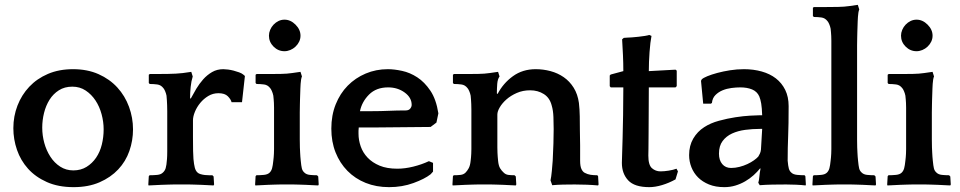

<svg xmlns="http://www.w3.org/2000/svg" viewBox="-20 -760 3953 791"><path d="M281 -475Q340 -475 386 -454.5Q432 -434 463.5 -399.5Q495 -365 511.5 -320Q528 -275 528 -227Q528 -181 513 -138Q498 -95 467 -62Q436 -29 390 -9Q344 11 283 11Q220 11 173 -10Q126 -31 95.5 -65Q65 -99 50 -142.5Q35 -186 35 -232Q35 -281 52 -325Q69 -369 100.5 -402.5Q132 -436 177.5 -455.5Q223 -475 281 -475ZM282 -58Q313 -58 336.5 -72.5Q360 -87 376 -110.5Q392 -134 399.5 -164.5Q407 -195 407 -227Q407 -258 398.5 -289.5Q390 -321 373.5 -346Q357 -371 333 -387Q309 -403 278 -403Q246 -403 222.5 -388Q199 -373 184 -349Q169 -325 161.5 -295Q154 -265 154 -234Q154 -202 162.5 -171Q171 -140 187.5 -114.5Q204 -89 228 -73.5Q252 -58 282 -58Z M766 -354Q776 -373 788.5 -394Q801 -415 817 -433Q833 -451 853.5 -463Q874 -475 900 -475Q908 -475 919.5 -473.5Q931 -472 942.5 -469Q954 -466 965 -462Q976 -458 982 -453L989 -447L977 -339H934Q931 -351 918.5 -363.5Q906 -376 880 -376Q857 -376 838 -364.5Q819 -353 805 -336Q791 -319 783 -299.5Q775 -280 775 -264V-195Q775 -157 775.5 -138Q776 -119 777 -105Q779 -83 782.5 -69.5Q786 -56 794 -49Q798 -45 806.5 -42.5Q815 -40 824 -39Q833 -38 841.5 -38Q850 -38 855 -38L860 -33L862 0L860 4Q854 4 840 3Q826 2 810 1.5Q794 1 780 0.5Q766 0 760 0H696Q689 0 674.5 0.5Q660 1 644 1.5Q628 2 613.5 3Q599 4 592 4L591 0L593 -34L596 -38Q613 -38 628 -39.5Q643 -41 651 -49Q659 -56 662.5 -67Q666 -78 668 -105Q669 -117 669 -137Q669 -157 669 -193V-266Q669 -287 669 -301.5Q669 -316 668.5 -327Q668 -338 667.5 -347Q667 -356 666 -366Q664 -376 660 -385Q656 -394 653 -397Q643 -410 628 -412Q613 -414 597 -414L593 -418V-452L597 -455H615Q637 -455 672 -455.5Q707 -456 733 -459L768 -464L774 -445Q768 -426 765.5 -402Q763 -378 763 -355Z M1291 4Q1284 4 1270 3Q1256 2 1240 1.5Q1224 1 1210 0.5Q1196 0 1189 0H1135Q1128 0 1113.5 0.5Q1099 1 1083.5 1.5Q1068 2 1053.5 3Q1039 4 1032 4L1031 0L1033 -34L1036 -38Q1051 -38 1067 -39.5Q1083 -41 1091 -49Q1098 -56 1101 -67Q1104 -78 1106 -98Q1107 -105 1107.5 -112Q1108 -119 1108.5 -127Q1109 -135 1109 -146Q1109 -157 1109 -173V-286Q1109 -305 1109 -316.5Q1109 -328 1108.5 -336Q1108 -344 1107.5 -350.5Q1107 -357 1106 -366Q1104 -376 1100 -385Q1096 -394 1093 -397Q1083 -410 1068 -412Q1053 -414 1037 -414L1033 -418V-452L1037 -455H1088Q1111 -455 1137 -455.5Q1163 -456 1183 -459L1218 -464L1224 -445Q1222 -441 1220.5 -432.5Q1219 -424 1218.5 -414.5Q1218 -405 1217.5 -395.5Q1217 -386 1217 -380Q1217 -372 1216.5 -365.5Q1216 -359 1216 -350.5Q1216 -342 1215.5 -329Q1215 -316 1215 -297V-185Q1215 -165 1215.5 -152.5Q1216 -140 1216.5 -131Q1217 -122 1217.5 -114.5Q1218 -107 1219 -98Q1221 -77 1223.5 -66.5Q1226 -56 1234 -49Q1242 -41 1256.5 -39.5Q1271 -38 1286 -38L1291 -33L1293 0ZM1088 -613Q1088 -625 1093 -637Q1098 -649 1107 -658.5Q1116 -668 1127.5 -673.5Q1139 -679 1152 -679Q1177 -679 1197.5 -658.5Q1218 -638 1218 -613Q1218 -600 1212.5 -588.5Q1207 -577 1197.5 -568Q1188 -559 1176 -554Q1164 -549 1152 -549Q1126 -549 1107 -568Q1088 -587 1088 -613Z M1778 -255 1754 -237Q1700 -237 1647.5 -236Q1595 -235 1540 -235H1458Q1457 -228 1457 -221.5Q1457 -215 1457 -209Q1457 -183 1466 -157Q1475 -131 1494.5 -110.5Q1514 -90 1544 -77.5Q1574 -65 1617 -65Q1648 -65 1682.5 -73.5Q1717 -82 1747 -96L1764 -89V-53L1754 -42Q1730 -23 1683.5 -6Q1637 11 1583 11Q1530 11 1486.5 -6.5Q1443 -24 1411.5 -56Q1380 -88 1362.5 -132Q1345 -176 1345 -230Q1345 -285 1363 -330Q1381 -375 1412.5 -407Q1444 -439 1486.5 -457Q1529 -475 1578 -475Q1604 -475 1636.5 -468Q1669 -461 1699 -441.5Q1729 -422 1753 -386.5Q1777 -351 1786 -293ZM1579 -400Q1530 -400 1500.5 -370.5Q1471 -341 1463 -302H1513Q1548 -302 1582 -303.5Q1616 -305 1651 -305Q1664 -305 1670 -312.5Q1676 -320 1676 -328Q1676 -358 1647 -379Q1618 -400 1579 -400Z M2030 -373Q2053 -417 2093 -446Q2133 -475 2187 -475Q2218 -475 2248 -467Q2278 -459 2302.5 -442Q2327 -425 2343.5 -398.5Q2360 -372 2365 -336Q2368 -310 2368.5 -281Q2369 -252 2369 -223Q2370 -189 2370 -160.5Q2370 -132 2370 -98Q2370 -75 2375.5 -63.5Q2381 -52 2389 -48Q2400 -42 2412.5 -40Q2425 -38 2441 -38L2444 -34L2446 0L2444 4Q2423 2 2397.5 1Q2372 0 2348 0Q2324 0 2300 0.5Q2276 1 2255 3L2248 -17Q2251 -30 2253.5 -56Q2256 -82 2257 -98Q2259 -136 2260 -169Q2261 -202 2261 -228Q2261 -251 2260 -278Q2259 -305 2253 -325Q2245 -357 2220.5 -372.5Q2196 -388 2164 -388Q2134 -388 2109 -377Q2084 -366 2066.5 -350.5Q2049 -335 2039 -318Q2029 -301 2029 -288V-185Q2029 -165 2029 -152.5Q2029 -140 2029.5 -131Q2030 -122 2030.5 -114.5Q2031 -107 2032 -98Q2034 -77 2040.5 -66.5Q2047 -56 2055 -49Q2063 -41 2074 -39.5Q2085 -38 2100 -38L2105 -33L2107 0L2105 4Q2098 4 2084 3Q2070 2 2054 1.5Q2038 1 2024 0.5Q2010 0 2003 0H1948Q1941 0 1926.5 0.5Q1912 1 1896.5 1.5Q1881 2 1866.5 3Q1852 4 1845 4L1844 0L1846 -34L1849 -38Q1865 -38 1877.5 -39.5Q1890 -41 1898 -49Q1905 -56 1911 -67Q1917 -78 1919 -98Q1920 -105 1920.5 -112Q1921 -119 1921.5 -127Q1922 -135 1922 -146Q1922 -157 1922 -173V-276Q1922 -295 1922 -308Q1922 -321 1921.5 -331Q1921 -341 1920.5 -349Q1920 -357 1919 -366Q1917 -376 1913 -385Q1909 -394 1906 -397Q1896 -410 1881 -412Q1866 -414 1850 -414L1846 -418V-452L1850 -455H1901Q1924 -455 1950.5 -455.5Q1977 -456 1997 -459L2032 -464L2038 -445Q2030 -434 2028.5 -414.5Q2027 -395 2027 -375Z M2763 -400H2653Q2653 -342 2652.5 -292.5Q2652 -243 2652 -206.5Q2652 -170 2651.5 -147Q2651 -124 2651 -119Q2651 -80 2666 -67Q2681 -54 2701 -54Q2716 -54 2735 -57Q2754 -60 2767 -65L2773 -54L2763 -21Q2736 -6 2707.5 2.5Q2679 11 2655 11Q2594 11 2568 -17Q2542 -45 2542 -89Q2542 -98 2543 -124.5Q2544 -151 2545 -191.5Q2546 -232 2547 -285Q2548 -338 2548 -400H2496L2492 -405V-449L2496 -453L2548 -467Q2548 -499 2546.5 -532.5Q2545 -566 2543 -598L2550 -604L2564 -605Q2571 -605 2583.5 -606Q2596 -607 2610 -608.5Q2624 -610 2636.5 -612Q2649 -614 2655 -616L2664 -612Q2659 -587 2656 -545.5Q2653 -504 2653 -467L2763 -473L2768 -469V-405Z M3104 -7Q3107 -16 3108.5 -33Q3110 -50 3113 -64L3112 -67Q3100 -52 3084.5 -38Q3069 -24 3050 -13Q3031 -2 3009.5 4.5Q2988 11 2964 11Q2928 11 2901 0Q2874 -11 2856 -29Q2838 -47 2828.5 -71Q2819 -95 2819 -121Q2819 -160 2836 -189Q2853 -218 2881 -236Q2907 -253 2942 -262.5Q2977 -272 3010 -277Q3043 -282 3070 -283.5Q3097 -285 3106 -285H3120Q3119 -316 3116 -333.5Q3113 -351 3108 -363Q3099 -383 3078.5 -391.5Q3058 -400 3030 -400Q3013 -400 2993.5 -397.5Q2974 -395 2957 -388Q2940 -381 2927.5 -368.5Q2915 -356 2913 -336L2909 -333H2877L2868 -427L2871 -433Q2877 -439 2894 -446Q2911 -453 2935 -459.5Q2959 -466 2987.5 -470.5Q3016 -475 3045 -475Q3084 -475 3118 -465.5Q3152 -456 3176.5 -437Q3201 -418 3215 -389.5Q3229 -361 3229 -323Q3229 -282 3228.5 -253Q3228 -224 3227 -199Q3226 -174 3225.5 -150.5Q3225 -127 3225 -98Q3227 -75 3230 -65Q3233 -55 3240 -49Q3248 -41 3264.5 -39.5Q3281 -38 3295 -38L3298 -34L3300 0L3299 4Q3282 2 3260 1Q3238 0 3219 0Q3191 0 3163 0.5Q3135 1 3110 3ZM3104 -115Q3107 -120 3110.5 -127Q3114 -134 3115 -144L3120 -229H3111Q3080 -229 3050 -225Q3020 -221 2996 -210Q2972 -199 2957 -179Q2942 -159 2942 -127Q2942 -100 2955.5 -84Q2969 -68 2992 -68Q3009 -68 3026.5 -72.5Q3044 -77 3059 -84Q3074 -91 3086 -99.5Q3098 -108 3104 -115Z M3587 4Q3580 4 3566 3Q3552 2 3536 1.5Q3520 1 3506 0.5Q3492 0 3485 0H3431Q3424 0 3409.5 0.5Q3395 1 3379.5 1.5Q3364 2 3349.5 3Q3335 4 3328 4L3327 0L3329 -34L3332 -38Q3347 -38 3363 -39.5Q3379 -41 3387 -49Q3394 -56 3397 -67Q3400 -78 3402 -98Q3403 -105 3403.5 -112Q3404 -119 3404.5 -127Q3405 -135 3405 -146Q3405 -157 3405 -173V-562Q3405 -581 3405 -592.5Q3405 -604 3404.5 -612Q3404 -620 3403.5 -626.5Q3403 -633 3402 -642Q3400 -652 3396 -661Q3392 -670 3389 -673Q3379 -686 3364 -688Q3349 -690 3333 -690L3329 -694V-728L3333 -731H3384Q3407 -731 3433 -731.5Q3459 -732 3479 -735L3514 -740L3520 -721Q3518 -717 3516.5 -708.5Q3515 -700 3514.5 -690.5Q3514 -681 3513.5 -671.5Q3513 -662 3513 -656Q3513 -648 3512.5 -641.5Q3512 -635 3512 -626.5Q3512 -618 3511.5 -605Q3511 -592 3511 -573V-185Q3511 -165 3511.5 -152.5Q3512 -140 3512.5 -131Q3513 -122 3513.5 -114.5Q3514 -107 3515 -98Q3517 -77 3519.5 -66.5Q3522 -56 3530 -49Q3538 -41 3552.5 -39.5Q3567 -38 3582 -38L3587 -33L3589 0Z M3895 4Q3888 4 3874 3Q3860 2 3844 1.5Q3828 1 3814 0.5Q3800 0 3793 0H3739Q3732 0 3717.5 0.5Q3703 1 3687.5 1.5Q3672 2 3657.5 3Q3643 4 3636 4L3635 0L3637 -34L3640 -38Q3655 -38 3671 -39.5Q3687 -41 3695 -49Q3702 -56 3705 -67Q3708 -78 3710 -98Q3711 -105 3711.5 -112Q3712 -119 3712.5 -127Q3713 -135 3713 -146Q3713 -157 3713 -173V-286Q3713 -305 3713 -316.5Q3713 -328 3712.5 -336Q3712 -344 3711.5 -350.5Q3711 -357 3710 -366Q3708 -376 3704 -385Q3700 -394 3697 -397Q3687 -410 3672 -412Q3657 -414 3641 -414L3637 -418V-452L3641 -455H3692Q3715 -455 3741 -455.5Q3767 -456 3787 -459L3822 -464L3828 -445Q3826 -441 3824.5 -432.5Q3823 -424 3822.5 -414.5Q3822 -405 3821.5 -395.5Q3821 -386 3821 -380Q3821 -372 3820.5 -365.5Q3820 -359 3820 -350.5Q3820 -342 3819.5 -329Q3819 -316 3819 -297V-185Q3819 -165 3819.5 -152.5Q3820 -140 3820.5 -131Q3821 -122 3821.5 -114.5Q3822 -107 3823 -98Q3825 -77 3827.5 -66.5Q3830 -56 3838 -49Q3846 -41 3860.5 -39.5Q3875 -38 3890 -38L3895 -33L3897 0ZM3692 -613Q3692 -625 3697 -637Q3702 -649 3711 -658.5Q3720 -668 3731.5 -673.5Q3743 -679 3756 -679Q3781 -679 3801.5 -658.5Q3822 -638 3822 -613Q3822 -600 3816.5 -588.5Q3811 -577 3801.5 -568Q3792 -559 3780 -554Q3768 -549 3756 -549Q3730 -549 3711 -568Q3692 -587 3692 -613Z"/></svg>

Font: QuattrocentoBold
Style: Bold
Weight: 700
Designer: Pablo Impallari
Foundry: Pablo Impallari, Igino Marini, Branda Gallo
Version: Version 2.000